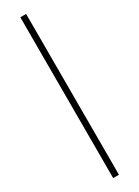

<svg xmlns="http://www.w3.org/2000/svg" viewBox="-262 -767 750 1034"><g transform="rotate(-30 113.0 -250.0)"><path d="M95 250V-750H131V250Z"/></g></svg>

Font: Toshiba Sans Light
Style: Regular
Weight: 300
Designer: Paul D. Hunt
Foundry: Toshiba Corporation
Version: Version 2.020;PS 2.0;hotconv 1.0.86;makeotf.lib2.5.63406